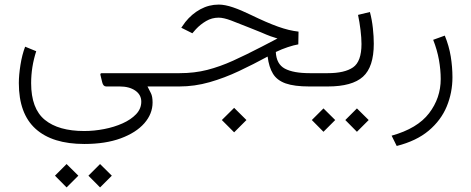

<svg xmlns="http://www.w3.org/2000/svg" viewBox="-20 -381 2076 846"><path d="M139.6 -155.3Q117.2 -86.4 117.2 -14.6Q117.2 97.7 177.5 147Q237.8 196.3 351.1 196.3Q394.5 196.3 438.7 187.7Q482.9 179.2 520 162.6Q557.1 146 579.8 122.1Q602.5 98.1 602.5 66.9Q602.5 36.6 576.2 18.3Q549.8 0 507.8 0H447.8Q434.6 0 430.2 -19L422.9 -49.3Q419.9 -58.6 429.2 -58.6H711.4V0H629.9Q637.2 15.1 644.8 29.3Q652.3 43.5 652.3 70.3Q652.3 120.6 616 162.1Q579.6 203.6 512.2 228.5Q444.8 253.4 351.6 253.4Q210.9 253.4 137 186.8Q63 120.1 63 -15.1Q63 -49.8 70.1 -94.7Q77.1 -139.6 90.8 -175.3ZM369.6 393.1 420.9 341.8 472.7 393.1 420.9 444.8ZM222.2 393.1 273.4 341.8 325.2 393.1 273.4 444.8Z M957.5 147.9 1011.7 94.2 1065.9 147.9 1011.7 202.1ZM1294.4 -185.5Q1274.4 -182.1 1248 -173.3Q1221.7 -164.6 1195.3 -151.9Q1197.8 -98.6 1235.1 -78.6Q1272.5 -58.6 1344.7 -58.6H1371.1V0H1342.8Q1276.9 0 1238.8 -13.4Q1200.7 -26.9 1182.9 -55.9Q1165 -85 1159.2 -131.8Q1097.2 -98.1 1033.2 -67.9Q969.2 -37.6 903.3 -18.8Q837.4 0 770 0H691.9V-58.6H771.5Q836.9 -58.6 893.1 -73Q949.2 -87.4 1006.8 -113.5Q1064.5 -139.6 1133.3 -175.3L1202.6 -211.4Q1182.1 -217.8 1172.4 -221.2Q1162.6 -224.6 1154.1 -228.3Q1145.5 -231.9 1129.4 -238.8Q1113.3 -245.6 1079.6 -258.8Q1030.3 -278.8 997.6 -291Q964.8 -303.2 943.4 -303.2Q913.6 -303.2 888.2 -288.3Q862.8 -273.4 843.3 -252.4L827.6 -234.4L778.8 -258.8L796.4 -283.7Q825.2 -319.8 863 -340.3Q900.9 -360.8 943.8 -360.8Q971.2 -360.8 1006.8 -348.6Q1042.5 -336.4 1085.4 -315.4Q1155.8 -281.2 1204.8 -263.7Q1253.9 -246.1 1295.4 -241.7Z M1609.9 -328.1Q1619.1 -293.5 1623 -256.8Q1627 -220.2 1627 -188.5Q1627 -85.9 1579.3 -43Q1531.7 0 1424.3 0H1351.6V-58.6H1424.3Q1498.5 -58.6 1535.6 -84.2Q1572.8 -109.9 1572.8 -187Q1572.8 -213.9 1568.6 -248.3Q1564.5 -282.7 1557.6 -315.4ZM1501.5 147.9 1552.7 96.7 1604.5 147.9 1552.7 199.7ZM1354 147.9 1405.3 96.7 1457 147.9 1405.3 199.7Z M1939.9 -224.1Q1958.5 -178.7 1966.1 -132.3Q1973.6 -85.9 1973.6 -40.5Q1973.6 26.9 1948.5 87.9Q1923.3 148.9 1869.1 194.6Q1814.9 240.2 1728 262.2L1705.6 216.8Q1819.3 185.1 1870.6 117.9Q1921.9 50.8 1921.9 -32.7Q1921.9 -73.2 1914.1 -117.2Q1906.2 -161.1 1888.7 -205.6Z"/></svg>

Font: Vazir Thin
Style: Thin
Weight: 100
Designer: Saber Rastikerdar
Foundry: Saber Rastikerdar
Version: Version 30.0.0